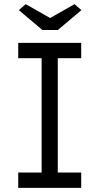

<svg xmlns="http://www.w3.org/2000/svg" viewBox="-20 -907 484 927"><path d="M68 0V-74H181V-626H68V-700H372V-626H259V-74H372V0ZM185 -762 71 -858 104 -887 222 -820 340 -887 373 -858 259 -762Z"/></svg>

Font: Our Lexend Light
Style: Regular
Weight: 300
Designer: Bonnie Shaver-Troup, Thomas Jockin
Foundry: Lexend
Version: Version 1.007